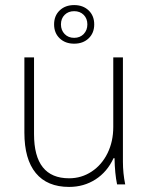

<svg xmlns="http://www.w3.org/2000/svg" viewBox="-20 -726 586 756"><path d="M76 -204V-500H114V-198Q114 -24 252 -24Q301 -24 341 -50.5Q381 -77 403.5 -123Q426 -169 426 -226V-500H464V-89Q464 -44 473 0H441Q432 -43 431 -103H427Q402 -49 356 -19.5Q310 10 252 10Q166 10 121 -44.5Q76 -99 76 -204ZM193 -630Q193 -664 215 -685Q237 -706 272 -706Q307 -706 329 -685Q351 -664 351 -630Q351 -596 329 -575Q307 -554 272 -554Q237 -554 215 -575Q193 -596 193 -630ZM324 -630Q324 -653 309.5 -667.5Q295 -682 272 -682Q249 -682 234.5 -667.5Q220 -653 220 -630Q220 -607 234.5 -592Q249 -577 272 -577Q295 -577 309.5 -592Q324 -607 324 -630Z"/></svg>

Font: Sarabun Thin
Style: Regular
Weight: 250
Designer: Suppakit Chalermlarp | Katatrad Co.,Ltd.
Foundry: Cadson Demak Co.,Ltd.
Version: Version 1.000; ttfautohint (v1.6)